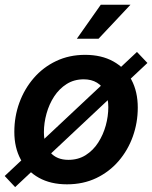

<svg xmlns="http://www.w3.org/2000/svg" viewBox="-31 -764 641 808"><path d="M251 11.7Q182.1 11.7 132.6 -15.9Q83 -43.5 56.2 -93Q29.3 -142.6 29.3 -209Q29.3 -273.4 50.5 -331.8Q71.8 -390.1 111.1 -435.5Q150.4 -481 205.3 -507.1Q260.3 -533.2 327.1 -533.2Q396 -533.2 445.8 -505.6Q495.6 -478 522.2 -428.2Q548.8 -378.4 548.8 -311Q548.8 -248 528.1 -189.9Q507.3 -131.8 468.3 -86.4Q429.2 -41 374.3 -14.6Q319.3 11.7 251 11.7ZM256.8 -91.3Q298.3 -91.3 329.8 -111.3Q361.3 -131.3 382.3 -164.1Q403.3 -196.8 414.1 -235.8Q424.8 -274.9 424.8 -313Q424.8 -349.6 412.6 -375.7Q400.4 -401.9 377.2 -416Q354 -430.2 321.3 -430.2Q280.8 -430.2 249.5 -410.4Q218.3 -390.6 197 -358.2Q175.8 -325.7 164.8 -286.1Q153.8 -246.6 153.8 -207.5Q153.8 -153.3 180.9 -122.3Q208 -91.3 256.8 -91.3ZM32.7 23.4 -11.2 -23.4 545.4 -545.4 589.4 -499ZM292.5 -601.1 393.1 -744.1H518.1L383.8 -601.1Z"/></svg>

Font: Inter 28pt SemiBold
Style: Italic
Weight: 600
Italic angle: -9.3988°
Designer: Rasmus Andersson
Foundry: rsms
Version: Version 4.001;git-66647c0bb